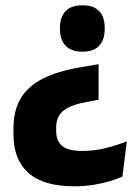

<svg xmlns="http://www.w3.org/2000/svg" viewBox="-20 -524 502 706"><path d="M342.5 -288V-157.5L294 -148Q253 -140.5 229.5 -127.8Q206 -115 196.2 -97.2Q186.5 -79.5 186.5 -55V-42.5Q186.5 -6 208.5 12.5Q230.5 31 283 31Q325.5 31 366.8 21Q408 11 446.5 -4.5L430 125.5Q411 134 383.8 142.2Q356.5 150.5 323.2 155.8Q290 161 252 161Q140 161 84.8 112Q29.5 63 29.5 -30V-50.5Q29.5 -119 57 -163.8Q84.5 -208.5 138.2 -235.2Q192 -262 272 -276ZM283 -504.5Q325 -504.5 345 -482.8Q365 -461 365 -422V-416.5Q365 -378 345 -356Q325 -334 283 -334Q241.5 -334 221 -356Q200.5 -378 200.5 -416.5V-422Q200.5 -461 221 -482.8Q241.5 -504.5 283 -504.5Z"/></svg>

Font: Anek Telugu
Style: Bold
Weight: 700
Designer: Omkar Bhoir (Telugu), Yesha Goshar (Latin)
Foundry: Ek Type
Version: Version 1.003